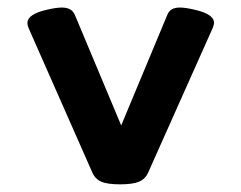

<svg xmlns="http://www.w3.org/2000/svg" viewBox="-20 -478 640 509"><path d="M547.4 -417.5Q547.4 -412.6 543.9 -403.8L373 -21Q365.7 -3.9 349.1 3.4Q332.5 10.7 298.3 10.7Q264.2 10.7 248 3.4Q231.9 -3.9 224.6 -21L55.7 -403.8Q52.7 -410.6 52.7 -417Q52.7 -440.4 104 -452.1Q128.9 -458 144 -458Q157.7 -458 166 -453.1Q174.3 -448.2 178.7 -438L301.3 -145.5L423.3 -438Q427.2 -448.2 435.3 -453.1Q443.4 -458 457 -458Q471.7 -458 496.6 -452.1Q547.4 -440.4 547.4 -417.5Z"/></svg>

Font: Courier Prime Sans
Style: Bold
Weight: 700
Designer: Alan Dague-Greene
Foundry: Quote-Unquote Apps
Version: Version 3.020